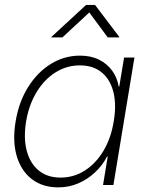

<svg xmlns="http://www.w3.org/2000/svg" viewBox="-20 -768 610 797"><path d="M221.7 9.8Q156.2 9.8 111.8 -24.7Q67.4 -59.1 49.3 -120.8Q31.2 -182.6 44.9 -264.2Q58.1 -344.7 96.7 -406.5Q135.3 -468.3 191.2 -502.7Q247.1 -537.1 312 -537.1Q357.4 -537.1 391.1 -520.3Q424.8 -503.4 445.8 -474.4Q466.8 -445.3 472.7 -408.7H475.1L495.1 -529.3H538.1L450.7 0H407.7L427.2 -118.2H424.3Q405.8 -82 375 -53Q344.2 -23.9 305.4 -7.1Q266.6 9.8 221.7 9.8ZM231.4 -30.8Q286.6 -30.8 332.5 -60.3Q378.4 -89.8 409.7 -142.3Q440.9 -194.8 452.1 -264.2Q463.9 -333.5 450.7 -386Q437.5 -438.5 402.1 -467.5Q366.7 -496.6 311.5 -496.6Q256.8 -496.6 210.4 -467.5Q164.1 -438.5 132.1 -386Q100.1 -333.5 88.4 -264.2Q77.1 -194.3 91.1 -141.8Q105 -89.4 140.9 -60.1Q176.8 -30.8 231.4 -30.8ZM239.3 -612.8H192.9L193.4 -614.7L337.4 -747.6H374.5L475.1 -614.7L474.6 -612.8H427.2L350.6 -716.3Z"/></svg>

Font: Inter 24pt ExtraLight
Style: Italic
Weight: 250
Italic angle: -9.3988°
Version: Version 4.001;git-66647c0bb